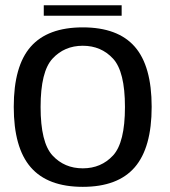

<svg xmlns="http://www.w3.org/2000/svg" viewBox="-20 -702 641 726"><path d="M293 4.5Q425.5 4.5 489.5 -69.5Q553.5 -143.5 553.5 -298Q553.5 -452.5 489.5 -525.5Q425.5 -598.5 293 -598.5Q160.5 -598.5 96.2 -525.5Q32 -452.5 32 -298Q32 -143.5 96.2 -69.5Q160.5 4.5 293 4.5ZM293 -65.5Q223.5 -65.5 178.5 -114.2Q133.5 -163 133.5 -297.5Q133.5 -431.5 178.5 -480.2Q223.5 -529 293 -529Q362.5 -529 407.5 -480.2Q452.5 -431.5 452.5 -297.5Q452.5 -163 407.5 -114.2Q362.5 -65.5 293 -65.5ZM145.5 -642.5H440V-682H145.5Z"/></svg>

Font: Anybody UltraCondensed Thin
Style: Regular
Weight: 400
Version: Version 1.111